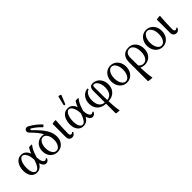

<svg xmlns="http://www.w3.org/2000/svg" viewBox="193 -1965 3495 3495"><g transform="rotate(-45 1940.5 -217.5)"><path d="M198 11Q149 11 113.5 -14.5Q78 -40 59 -86Q40 -132 40 -191Q40 -250 59.5 -303.5Q79 -357 118 -391Q157 -425 216 -425Q263 -425 295 -404Q327 -383 346 -350Q365 -317 374 -280Q383 -243 384 -212Q388 -120 408 -81Q428 -42 458 -42Q476 -42 489 -58Q492 -61 496.5 -58.5Q501 -56 505 -51.5Q509 -47 507 -43Q495 -16 476 -2.5Q457 11 431 11Q385 11 357 -48Q329 -107 325 -210Q323 -256 309.5 -298.5Q296 -341 273.5 -368.5Q251 -396 221 -396Q193 -396 170 -369Q147 -342 133.5 -294.5Q120 -247 120 -186Q120 -102 145 -60Q170 -18 202 -18Q240 -18 272.5 -67.5Q305 -117 327 -193Q343 -245 355 -283Q367 -321 381.5 -352.5Q396 -384 416 -416Q418 -419 430.5 -421Q443 -423 458.5 -423Q474 -423 484.5 -421Q495 -419 492 -416Q472 -391 454.5 -361.5Q437 -332 420 -290.5Q403 -249 384 -186Q374 -153 359.5 -118Q345 -83 323.5 -54Q302 -25 271.5 -7Q241 11 198 11Z M728 11Q673 11 630 -15.5Q587 -42 562.5 -88.5Q538 -135 538 -195Q538 -255 562.5 -301Q587 -347 630 -373.5Q673 -400 728 -400Q742 -400 755 -398.5Q768 -397 780 -394Q755 -441 713.5 -492.5Q672 -544 610 -606Q590 -626 588.5 -648.5Q587 -671 600 -687Q613 -702 634 -707Q655 -712 686 -695Q747 -661 802.5 -616.5Q858 -572 894 -530Q897 -527 888.5 -517.5Q880 -508 869.5 -501Q859 -494 856 -497Q822 -534 784 -566Q746 -598 700 -628Q690 -635 681.5 -638.5Q673 -642 667 -634Q660 -627 664 -618Q668 -609 674 -603Q742 -538 788.5 -484Q835 -430 863.5 -382.5Q892 -335 905 -289Q918 -243 918 -195Q918 -135 893.5 -88.5Q869 -42 826 -15.5Q783 11 728 11ZM728 -21Q760 -21 785 -43.5Q810 -66 824.5 -106Q839 -146 839 -196Q839 -247 824.5 -286.5Q810 -326 785 -349Q760 -372 728 -372Q696 -372 671 -349Q646 -326 632 -286.5Q618 -247 618 -196Q618 -146 632 -106Q646 -66 671 -43.5Q696 -21 728 -21Z M1104 11Q1069 11 1046 -11.5Q1023 -34 1023 -78V-415Q1023 -418 1036.5 -421.5Q1050 -425 1068 -427Q1086 -429 1099 -428.5Q1112 -428 1112 -425Q1105 -338 1101 -253.5Q1097 -169 1097 -97Q1097 -42 1133 -42Q1149 -42 1165 -59Q1170 -64 1177.5 -56Q1185 -48 1182 -43Q1165 -13 1147.5 -1Q1130 11 1104 11Z M1395 11Q1346 11 1310.5 -14.5Q1275 -40 1256 -86Q1237 -132 1237 -191Q1237 -250 1256.5 -303.5Q1276 -357 1315 -391Q1354 -425 1413 -425Q1460 -425 1492 -404Q1524 -383 1543 -350Q1562 -317 1571 -280Q1580 -243 1581 -212Q1585 -120 1605 -81Q1625 -42 1655 -42Q1673 -42 1686 -58Q1689 -61 1693.5 -58.5Q1698 -56 1702 -51.5Q1706 -47 1704 -43Q1692 -16 1673 -2.5Q1654 11 1628 11Q1582 11 1554 -48Q1526 -107 1522 -210Q1520 -256 1506.5 -298.5Q1493 -341 1470.5 -368.5Q1448 -396 1418 -396Q1390 -396 1367 -369Q1344 -342 1330.5 -294.5Q1317 -247 1317 -186Q1317 -102 1342 -60Q1367 -18 1399 -18Q1437 -18 1469.5 -67.5Q1502 -117 1524 -193Q1540 -245 1552 -283Q1564 -321 1578.5 -352.5Q1593 -384 1613 -416Q1615 -419 1627.5 -421Q1640 -423 1655.5 -423Q1671 -423 1681.5 -421Q1692 -419 1689 -416Q1669 -391 1651.5 -361.5Q1634 -332 1617 -290.5Q1600 -249 1581 -186Q1571 -153 1556.5 -118Q1542 -83 1520.5 -54Q1499 -25 1468.5 -7Q1438 11 1395 11ZM1444 -518Q1438 -504 1428.5 -502Q1419 -500 1412.5 -508Q1406 -516 1409 -529L1449 -691Q1451 -698 1460.5 -698.5Q1470 -699 1482 -695Q1494 -691 1502 -685Q1510 -679 1507 -673Z M2060 269Q2061 272 2047.5 272.5Q2034 273 2016 271Q1998 269 1984.5 265.5Q1971 262 1971 259V-310Q1971 -337 1977 -363.5Q1983 -390 2001.5 -407.5Q2020 -425 2058 -425Q2114 -425 2157.5 -397Q2201 -369 2226 -319.5Q2251 -270 2251 -207Q2251 -144 2224.5 -95Q2198 -46 2147.5 -17.5Q2097 11 2024 11H1983Q1908 11 1856 -17.5Q1804 -46 1777.5 -95Q1751 -144 1751 -207Q1751 -267 1773 -314Q1795 -361 1834.5 -390Q1874 -419 1924 -424Q1929 -425 1930.5 -417.5Q1932 -410 1930.5 -402.5Q1929 -395 1924 -394Q1883 -383 1857 -332.5Q1831 -282 1831 -208Q1831 -154 1847 -112Q1863 -70 1897 -45.5Q1931 -21 1983 -21H2024Q2074 -21 2106.5 -45.5Q2139 -70 2155 -112Q2171 -154 2171 -208Q2171 -263 2156.5 -305Q2142 -347 2116.5 -371.5Q2091 -396 2058 -396Q2042 -396 2036.5 -384Q2031 -372 2031 -334Q2031 -204 2032.5 -112Q2034 -20 2036.5 43Q2039 106 2042.5 147Q2046 188 2050.5 216.5Q2055 245 2060 269Z M2515 11Q2460 11 2416.5 -17.5Q2373 -46 2348 -95Q2323 -144 2323 -207Q2323 -270 2348 -319.5Q2373 -369 2416.5 -397Q2460 -425 2515 -425Q2571 -425 2614.5 -397Q2658 -369 2683 -319.5Q2708 -270 2708 -207Q2708 -144 2683 -95Q2658 -46 2614.5 -17.5Q2571 11 2515 11ZM2515 -21Q2548 -21 2574 -45.5Q2600 -70 2614.5 -112Q2629 -154 2629 -208Q2629 -263 2614.5 -305Q2600 -347 2574 -371.5Q2548 -396 2515 -396Q2483 -396 2457 -371.5Q2431 -347 2416.5 -305Q2402 -263 2402 -208Q2402 -154 2416.5 -112Q2431 -70 2457 -45.5Q2483 -21 2515 -21Z M2904 269Q2905 272 2894.5 272.5Q2884 273 2868.5 272Q2853 271 2837 269Q2821 267 2810.5 264.5Q2800 262 2800 259V-217Q2800 -292 2823.5 -338Q2847 -384 2887.5 -404.5Q2928 -425 2978 -425Q3042 -425 3084.5 -394.5Q3127 -364 3149 -314.5Q3171 -265 3171 -207Q3171 -139 3144.5 -90Q3118 -41 3073 -15Q3028 11 2970 11Q2928 11 2893 -5.5Q2858 -22 2830 -51L2867 -80Q2886 -52 2912 -36.5Q2938 -21 2970 -21Q3005 -21 3032.5 -43Q3060 -65 3076 -107Q3092 -149 3092 -208Q3092 -258 3080 -300.5Q3068 -343 3042 -369.5Q3016 -396 2975 -396Q2934 -396 2904.5 -364.5Q2875 -333 2875 -266Q2875 -156 2876.5 -77Q2878 2 2880.5 57.5Q2883 113 2886.5 151Q2890 189 2894.5 217Q2899 245 2904 269Z M3434 11Q3379 11 3335.5 -17.5Q3292 -46 3267 -95Q3242 -144 3242 -207Q3242 -270 3267 -319.5Q3292 -369 3335.5 -397Q3379 -425 3434 -425Q3490 -425 3533.5 -397Q3577 -369 3602 -319.5Q3627 -270 3627 -207Q3627 -144 3602 -95Q3577 -46 3533.5 -17.5Q3490 11 3434 11ZM3434 -21Q3467 -21 3493 -45.5Q3519 -70 3533.5 -112Q3548 -154 3548 -208Q3548 -263 3533.5 -305Q3519 -347 3493 -371.5Q3467 -396 3434 -396Q3402 -396 3376 -371.5Q3350 -347 3335.5 -305Q3321 -263 3321 -208Q3321 -154 3335.5 -112Q3350 -70 3376 -45.5Q3402 -21 3434 -21Z M3788 11Q3753 11 3730 -11.5Q3707 -34 3707 -78V-415Q3707 -418 3720.5 -421.5Q3734 -425 3752 -427Q3770 -429 3783 -428.5Q3796 -428 3796 -425Q3789 -338 3785 -253.5Q3781 -169 3781 -97Q3781 -42 3817 -42Q3833 -42 3849 -59Q3854 -64 3861.5 -56Q3869 -48 3866 -43Q3849 -13 3831.5 -1Q3814 11 3788 11Z"/></g></svg>

Font: Junicode VF
Style: Regular
Weight: 400
Designer: Peter S. Baker
Version: Version 2.213